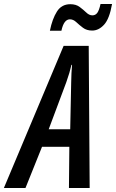

<svg xmlns="http://www.w3.org/2000/svg" viewBox="-83 -948 585 968"><path d="M-63.5 0 237.8 -716.8H364.3L369.1 0H264.6L266.6 -208H128.9L45.4 0ZM162.6 -296.4H271L275.9 -532.7Q276.4 -556.6 277.3 -578.6Q278.3 -600.6 280.3 -621.1H277.3Q272.9 -601.6 266.6 -580.3Q260.3 -559.1 251.5 -534.2ZM168.5 -793Q180.7 -853 204.1 -889.9Q227.5 -926.8 271.5 -926.8Q300.3 -926.8 318.8 -912.8Q337.4 -898.9 352.1 -884.8Q366.7 -870.6 382.8 -870.6Q397.9 -870.6 407.2 -882.8Q416.5 -895 423.8 -927.7H481.9Q468.8 -853 441.7 -823.5Q414.6 -793.9 381.8 -793.9Q354 -793.9 335.2 -808.1Q316.4 -822.3 301.5 -836.4Q286.6 -850.6 269.5 -850.6Q238.8 -850.6 226.6 -793Z"/></svg>

Font: Open Sans Condensed SemiBold
Style: Italic
Weight: 600
Width: 3
Italic angle: -12°
Designer: Monotype Design Team
Foundry: Monotype Imaging Inc.
Version: Version 3.000; ttfautohint (v1.8.4)